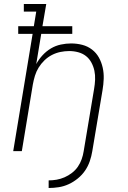

<svg xmlns="http://www.w3.org/2000/svg" viewBox="-20 -755 640 959"><path d="M223 184V146Q243 146 263 142.5Q283 139 302.5 130.5Q322 122 339.5 108.5Q357 95 369 77.5Q381 60 388 40Q395 20 398 0Q411 -78 424 -155.5Q437 -233 450 -311Q454 -334 455 -357Q456 -380 451.5 -401.5Q447 -423 436.5 -442.5Q426 -462 409.5 -475Q393 -488 371 -494Q349 -500 326 -500Q304 -500 282 -495.5Q260 -491 239.5 -480.5Q219 -470 202 -453.5Q185 -437 173 -417.5Q161 -398 154.5 -376.5Q148 -355 144 -333L89 0H46L143 -586H71V-624H149L161 -697H99V-735H211L192 -624H341V-586H186L161 -435Q174 -459 193 -479.5Q212 -500 235 -513.5Q258 -527 284 -532.5Q310 -538 335 -538Q364 -538 391 -531Q418 -524 439.5 -507.5Q461 -491 474 -467.5Q487 -444 493 -417Q499 -390 498 -361.5Q497 -333 492 -304L441 0Q437 25 428.5 50Q420 75 405 97Q390 119 368.5 136.5Q347 154 323 165Q299 176 273.5 180Q248 184 223 184Z"/></svg>

Font: Iosevka Curly Slab XLtEx
Style: Italic
Weight: 200
Width: 7
Italic angle: -9°
Monospace: yes
Designer: Belleve Invis
Foundry: Belleve Invis
Version: Version 11.1.0; ttfautohint (v1.8.3)